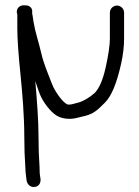

<svg xmlns="http://www.w3.org/2000/svg" viewBox="-20 -509 537 743"><path d="M116.6 -195.1C120.6 -183.6 125 -170.7 129.6 -156.8C140.7 -122.8 165.3 -88.6 189.8 -68.2C201.7 -58.3 216.8 -52.1 233.7 -50.1C264.2 -46.5 280.6 -54.1 296.4 -57.4C339.6 -66.4 352.8 -78.4 385.7 -111.4C412.1 -137.7 431.8 -187.6 448.4 -261C456.2 -295.6 460.2 -328.6 460.2 -360V-460C460.2 -475 447.7 -487.5 432.7 -487.5C417.7 -487.5 405.2 -475 405.2 -460V-360C405.2 -335 399.8 -297.2 388.8 -247.5C377.9 -198.3 363 -166 346.9 -149.8C321.5 -127.6 297.6 -115 277.6 -110.6C259.9 -106.7 255.9 -103.3 242.9 -104.4C237 -105 218.7 -118.2 195.7 -155.2C189.7 -164.9 184.6 -175.1 180.5 -185.8C168 -218 148.8 -263.5 140.2 -301C128.3 -352.3 116.9 -381.8 109.8 -424L106.9 -443.4C106.2 -447.4 105.4 -452.4 104.3 -458.7C105.2 -465.3 105.1 -473 100 -479.2C91.9 -488.9 80.3 -488.5 71.5 -488.5C57.4 -488.5 45 -478.8 45 -463.5C45 -460.1 44.9 -459.7 47 -453.7V-399C47 -359.5 51.2 -299.1 59.6 -217.2C66.4 -150.2 74 -59 74 17.1L75 80.4L78 137.3C78.1 149.6 79.6 166.9 82.6 187.7C85 204.5 97.5 217.3 115.6 214.3C134.4 211.2 139.9 193 135.6 176.2C134.2 170.6 133 156.9 133 137V136.7L130 78.6L129 17.9C129 -41.8 123.4 -116.4 116.6 -195.1Z"/></svg>

Font: MewTooHand
Style: BdWide
Weight: 400
Designer: Mew Too, Robert Jablonski
Version: Version 0.77